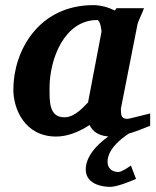

<svg xmlns="http://www.w3.org/2000/svg" viewBox="-20 -520 607 748"><path d="M565 -30V-78C555 -76 483 -57 478 -57C454 -57 451 -67 451 -97L516 -427C518 -436 534 -468 541 -488H434L427 -479C404 -491 373 -500 344 -500C129 -500 32 -320 32 -171C32 -96 76 12 199 12C247 12 294 -10 329 -33C342 -4 371 12 413 12C464 12 519 -12 565 -30ZM375 -394C328 -149 338 -201 323 -121C309 -108 274 -63 231 -63C171 -63 173 -124 173 -177C173 -291 231 -442 359 -442C370 -442 377 -400 375 -394ZM510 177 490 125C478 133 454 150 441 150C417 150 399 136 399 111C399 63 447 23 484 -1H421C374 28 314 81 314 140C314 191 366 208 409 208C435 208 485 188 510 177Z"/></svg>

Font: Veleka
Style: Bold Italic
Weight: 700
Italic angle: -12°
Designer: Stefan Peev, Context Ltd, 2016; SIL International, 1997-2014.
Foundry: Stefan Peev, Context Ltd, 2016
Version: Version 5.000